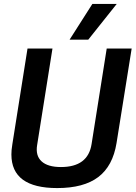

<svg xmlns="http://www.w3.org/2000/svg" viewBox="-20 -947 690 977"><path d="M271 10Q38 10 38 -161Q38 -173 39 -184Q40 -195 43 -214L120 -700H247L169 -209Q160 -155 191.5 -126Q223 -97 290 -97Q428 -97 446 -214L523 -700H650L573 -219Q554 -102 480 -46Q406 10 271 10ZM334 -745 450 -927H574L429 -745Z"/></svg>

Font: Georama SemiBold
Style: Italic
Weight: 600
Italic angle: -9°
Designer: Jean-Baptiste Levee
Foundry: Production Type
Version: Version 1.000